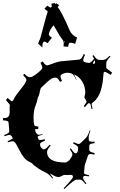

<svg xmlns="http://www.w3.org/2000/svg" viewBox="-46 -1170 800 1275"><path d="M376 -861.3 377 -880.4V-889.2L374 -896L375 -897Q374 -901.9 364 -913.6Q354 -925.3 335.4 -958.5Q316.9 -991.7 310.1 -1002Q295.9 -987.8 287.4 -969.7Q278.8 -951.7 278.8 -941.9Q278.8 -932.1 298.8 -919.9L270 -883.3Q254.4 -894 249 -894Q234.9 -894 234.9 -854L207 -881.3L213.9 -897L211.9 -898.9L216.8 -902.3Q223.1 -917 242.4 -992.7Q261.7 -1068.4 272 -1096.2L271 -1094.2Q271 -1095.2 249 -1112.3L268.1 -1132.3Q288.1 -1119.1 290 -1119.1L297.9 -1126Q295.9 -1134.8 295.9 -1146L317.9 -1149.9Q319.3 -1143.1 320.8 -1141.1L326.2 -1148.9L346.2 -1136.2Q337.9 -1123.5 337.9 -1123V-1121.1Q363.8 -1091.8 417 -967.3Q423.3 -953.1 436.5 -939.9Q449.7 -926.8 465.8 -920.9L453.1 -878.9Q433.6 -886.2 424.3 -886.2Q415 -886.2 412.1 -881.1Q409.2 -876 406.2 -859.4ZM383.8 -897.9 380.9 -894 386.2 -885.3ZM567.9 -229 581.5 -230 582.5 -219.2Q557.6 -216.8 552.2 -212.9Q546.9 -209 546.9 -199.2V-179.2Q546.9 -171.9 548.3 -168.5Q551.8 -160.2 582.5 -153.8L580.6 -143.1Q564.9 -147 558.6 -147Q552.2 -147 550 -146.5Q547.9 -146 546.4 -145.8Q544.9 -145.5 543.5 -143.8Q542 -142.1 541.3 -141.6Q540.5 -141.1 539.3 -138.7Q538.1 -136.2 538.1 -136Q538.1 -135.7 535.4 -127.9Q532.7 -120.1 527.8 -105.5L519.5 -81.1Q516.6 -71.8 516.6 -70.8L511.7 -21Q511.7 -12.7 545.4 -6.8L544.4 1Q526.9 -2 520.3 -2Q513.7 -2 511 -0.5Q508.3 1 507.8 2Q505.9 4.4 505.9 13.4Q505.9 22.5 527.8 48.8L522.5 53.2Q499 22.9 487.8 22.9H461.4Q446.3 22.9 381.8 85L376.5 80.1Q437.5 16.6 438.5 4.9V2Q437 -8.8 423.8 -8.8L402.8 -7.8Q388.7 -7.8 384 -8.3Q379.4 -8.8 377.4 -7.8L350.6 4.9Q348.6 5.9 341.3 5.9Q334 5.9 321.5 0.7Q309.1 -4.4 305.7 -7.8L285.6 -18.1Q288.1 -12.7 306.6 12.2L301.8 15.1Q277.8 -15.6 257.1 -24.2Q236.3 -32.7 207.3 -52.2Q178.2 -71.8 166.5 -85.9L161.6 -88.9Q132.3 -101.1 114.7 -122.1Q97.2 -143.1 81.1 -175.5Q64.9 -208 56.6 -220Q48.3 -231.9 37.6 -231.9Q26.9 -231.9 7.8 -225.1L4.4 -231.9L38.6 -249Q32.7 -273.9 15.6 -273.9Q6.8 -273.9 -15.1 -265.1L-18.6 -272.9Q4.4 -282.2 10 -287.1Q15.6 -292 15.6 -299.8L11.7 -348.1Q11.2 -356.4 9.8 -360.4Q5.4 -369.1 -26.4 -371.1L-25.4 -386.2H-14.2Q18.6 -386.2 18.6 -428.2L17.6 -453.1L19.5 -471.2Q19.5 -476.1 -6.3 -504.9L4.4 -520Q28.8 -497.1 33.4 -497.6Q38.1 -498 43.5 -506.8Q53.2 -530.8 85 -569.1Q116.7 -607.4 126.5 -628.9Q129.4 -633.3 129.4 -640.9Q129.4 -648.4 107.4 -671.9L115.7 -680.2Q137.2 -657.2 152.8 -657.2Q168.5 -657.2 201.7 -683.3Q234.9 -709.5 234.9 -720.7Q234.9 -731.9 222.7 -752.9L237.8 -762.2Q253.4 -735.8 267.6 -735.8Q272 -735.8 310.5 -750Q349.1 -764.2 372.6 -764.2L477.5 -773.9Q486.8 -774.9 493.4 -781.5Q500 -788.1 509.8 -811L518.6 -807.1Q506.8 -780.3 506.8 -773.4Q506.8 -766.6 508.8 -763.2Q511.2 -758.3 518.6 -756.8L537.6 -752.9Q540.5 -752 546.1 -752Q551.8 -752 556.6 -756.8L552.7 -766.1Q553.7 -762.2 558.6 -757.8Q566.4 -764.6 578.6 -779.8L579.6 -778.8L567.9 -798.8L574.7 -804.2Q589.8 -783.2 597.4 -777.6Q605 -772 614.7 -772H636.7Q646.5 -772 655.5 -777.1Q664.6 -782.2 682.6 -799.8L687.5 -794.9Q669.9 -776.4 664.8 -767.6Q659.7 -758.8 659.7 -749V-720.2Q659.7 -715.3 698.7 -688L689.5 -672.9Q654.8 -692.9 651.9 -692.9Q641.6 -692.9 641.6 -682.1Q634.8 -573.7 603.5 -525.4Q588.9 -502.9 575.7 -493.9Q562.5 -484.9 562.5 -478.3Q562.5 -471.7 568.8 -446.8L562.5 -444.8Q556.2 -477.1 553.5 -480.2Q550.8 -483.4 547.9 -483.9H544.4L541.5 -484.9Q539.6 -484.9 517.6 -458L510.7 -465.8Q528.8 -491.2 528.8 -493.2L527.8 -498L517.6 -517.1Q514.6 -522 514.6 -524.9L520.5 -553.2Q520.5 -594.2 500.5 -627.7Q480.5 -661.1 445.8 -675.8Q449.7 -666.5 462.4 -640.1L460.4 -639.2Q444.3 -671.4 440.7 -674.1Q437 -676.8 434.3 -678.2Q431.6 -679.7 429.7 -682.1Q412.6 -687 399.7 -687Q386.7 -687 371.1 -679.9Q355.5 -672.9 355.5 -662.8Q355.5 -652.8 365.7 -632.8L352.5 -626Q337.9 -654.8 322.5 -654.8Q307.1 -654.8 291 -644.3Q274.9 -633.8 254.2 -613Q233.4 -592.3 228.5 -588.6Q223.6 -585 221.7 -575.2Q214.4 -537.6 208.5 -527.3Q202.6 -517.1 201.9 -507.3Q201.2 -497.6 191.4 -472.7Q176.8 -437 176.8 -390.9Q176.8 -344.7 183.1 -337.6Q189.5 -330.6 209.5 -329.1L207.5 -313H187.5Q187.5 -294.9 195.8 -284.9Q204.1 -274.9 210.7 -274.9Q217.3 -274.9 235.8 -279.8L236.8 -275.9Q203.6 -267.1 203.6 -261.2L207.5 -250Q210.4 -240.2 221.7 -240.2Q232.9 -240.2 249.5 -246.1L252.4 -234.9Q219.7 -224.1 219.7 -212.9Q219.7 -209 220.7 -207L221.7 -199.2L224.6 -192.9L235.8 -182.1Q236.8 -181.2 238 -180.2Q239.3 -179.2 239.7 -178.7Q240.2 -178.2 245.1 -178.2Q257.8 -178.2 283.7 -209L290.5 -204.1Q266.6 -176.8 266.6 -161.1Q266.6 -90.8 388.7 -90.8Q393.6 -90.8 395.5 -92.8L414.6 -106L432.6 -133.8Q434.6 -140.6 434.6 -147.5Q434.6 -154.3 417.5 -180.2L424.8 -185.1Q444.8 -151.9 456.5 -151.9Q472.7 -151.9 472.7 -189Q472.7 -201.2 439.5 -216.8L444.8 -226.1Q466.8 -213.9 475.6 -213.9Q484.4 -213.9 489.7 -220.2L524.4 -253.9Q537.1 -266.6 550.8 -305.2L554.7 -303.2Q542.5 -268.6 542.5 -259.3Q542.5 -250 543.5 -247.1V-245.1Q543.9 -238.8 544.9 -236.3Q547.4 -229 567.9 -229ZM569.8 -748Q573.7 -746.1 576.7 -746.1Q585.4 -746.1 585.4 -759.8Q585.4 -762.2 583.5 -770Q573.2 -758.8 569.8 -748ZM552.7 -766.1Q550.8 -770 550.8 -771ZM511.7 -759.8 510.7 -761.2V-762.2Z"/></svg>

Font: Eater
Style: Regular
Weight: 400
Version: Version 001.002